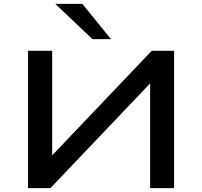

<svg xmlns="http://www.w3.org/2000/svg" viewBox="-20 -966 1038 986"><path d="M124 0V-705H248V-165H245L759 -705H874V0H751V-541H754L239 0ZM455 -765 264 -946H403L550 -765Z"/></svg>

Font: Nunito Sans 7pt Expanded SemiBold
Style: Regular
Weight: 600
Width: 7
Designer: Vernon Adams
Foundry: Vernon Adams
Version: Version 3.101;gftools[0.9.27]